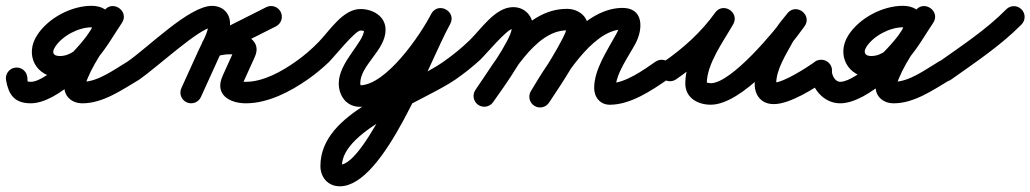

<svg xmlns="http://www.w3.org/2000/svg" viewBox="-58 -323 3595 670"><path d="M-36.9 -43.2C-36.9 -43.2 -36.9 -43.2 -36.9 -43.2C-28 6.5 -8.6 36.9 48.1 37.5C143.9 38.5 276.2 -101.5 322.4 -178.7C356.3 -235.2 334.8 -302.7 261.7 -302.7C190.4 -302.7 110.5 -260.2 71.6 -200.4C26.5 -131 68 -52.5 151.1 -52.5C262.2 -52.5 313.4 -163.6 367.2 -242.8C381.2 -263.4 372.4 -284.2 356.7 -294.6C341.1 -305.1 318.5 -305.3 304.9 -284.5C262 -219.5 124.8 -51 178.3 15.1C191.3 31 210.1 37.5 230 37.5C301.4 37.5 367.7 -9.5 427.1 -44.7C444.9 -55.3 450.8 -78.3 440.3 -96.1C429.7 -113.9 406.7 -119.8 388.9 -109.3C342.8 -81.9 284.5 -37.5 230 -37.5C227.1 -37.5 235.1 -33.9 237 -31.6C240.7 -27.2 240.1 -24.2 240.5 -24.3C240.8 -24.3 239.9 -25.1 241.6 -31.9C243.2 -38.1 245.4 -43.9 247.8 -49.8C276.7 -119.1 326.2 -180.5 367.5 -243.3C381.2 -264 372.5 -284.7 357 -295.1C341.5 -305.4 319.1 -305.5 305.2 -285C268.7 -231.3 223.3 -127.5 151.1 -127.5C126.9 -127.5 121.8 -139.9 134.5 -159.6C159.6 -198.2 215.7 -227.7 261.7 -227.7C264 -227.7 265.9 -227.5 268.2 -226.9C269.7 -226.5 265.6 -229 264.8 -230.4C262.5 -234.4 264.3 -231.1 262.6 -226.5C261.4 -223.3 259.9 -220.2 258.1 -217.3C229.2 -169 106.9 -36.9 48.9 -37.5C33 -37.7 40 -38.9 36.9 -56.4C33.3 -76.8 13.8 -90.4 -6.6 -86.7C-27 -83.1 -40.6 -63.6 -36.9 -43.2Z M429.3 -46.2C429.3 -46.2 429.3 -46.2 429.3 -46.2C485.5 -85 640.8 -227.5 682 -227.5C683.1 -227.5 671.3 -236.7 671 -237.2C670.4 -238.4 669.7 -242.3 669.7 -241C669.7 -211 647.3 -175 634.9 -147.5C614.9 -103.5 594.9 -59.5 574.9 -15.5C566.3 3.3 574.6 25.6 593.5 34.1C612.3 42.7 634.6 34.4 643.1 15.5C663.1 -28.5 683.1 -72.5 703.1 -116.5C720.6 -155 744.7 -198 744.7 -241C744.7 -277.7 718.4 -302.5 682 -302.5C602.7 -302.5 460.7 -159.1 386.7 -107.8C369.6 -96.1 365.4 -72.7 377.2 -55.7C388.9 -38.6 412.3 -34.4 429.3 -46.2ZM921.5 -281.4C912.2 -299.9 889.6 -307.3 871.1 -298C802.8 -263.5 734.5 -229.1 666.1 -194.6C645.6 -184.3 641.7 -163.6 648.3 -147.2C655 -130.7 672.2 -118.5 694.1 -125.4C712.5 -131 730.3 -134.3 749.6 -133.5C749.6 -133.5 750.2 -133.5 750.8 -133.5C751.4 -133.5 752 -133.5 752 -133.5C753.7 -133.6 769.6 -131.5 769.8 -131.6C770.6 -131.9 765.1 -135.1 763.2 -140C761.6 -143.9 761.1 -148.1 761.9 -152.2C762.1 -153.5 763.6 -157 763 -155.8C763 -155.8 763 -155.8 762.9 -155.7C762.9 -155.6 762.8 -155.5 762.8 -155.5C748.4 -123.5 733.9 -91.5 719.4 -59.5C719.4 -59.5 719.4 -59.6 719.5 -59.7C719.5 -59.8 719.6 -59.8 719.6 -59.8C688.6 6.5 742.6 37.5 800 37.5C877 37.5 955.2 -3.1 1016.6 -46.3C1033.5 -58.3 1037.6 -81.7 1025.7 -98.6C1013.7 -115.5 990.3 -119.6 973.4 -107.7C973.4 -107.7 973.4 -107.7 973.4 -107.7C925.4 -73.8 860.7 -37.5 800 -37.5C792.7 -37.5 784.8 -37.4 777.7 -39.6C775.6 -40.2 781.2 -37 782.5 -35.2C787 -28.9 783.8 -20.1 787.6 -28.2C787.6 -28.2 787.6 -28.3 787.6 -28.3C787.7 -28.4 787.7 -28.5 787.7 -28.5C802.2 -60.5 816.7 -92.5 831.2 -124.5C831.2 -124.5 831.1 -124.4 831.1 -124.3C831 -124.2 831 -124.2 831 -124.2C857.6 -181.1 796.5 -209.7 750 -208.5C750 -208.5 750.6 -208.5 751.2 -208.5C751.8 -208.5 752.4 -208.5 752.4 -208.5C724.7 -209.5 698.3 -205.2 671.9 -197C650 -190.2 646.7 -167.7 654.1 -149.5C661.4 -131.3 679.4 -117.4 699.9 -127.7C768.2 -162.1 836.5 -196.6 904.9 -231C923.4 -240.3 930.8 -262.9 921.5 -281.4Z M1016.5 -46.2C1016.5 -46.2 1016.5 -46.2 1016.5 -46.2C1042.1 -64.1 1066.2 -84 1088.8 -105.5C1104.9 -120.9 1181.4 -216.5 1200 -216.5C1205.2 -216.5 1210.1 -215.9 1214.7 -213.4C1216.5 -212.5 1212.5 -221 1212.5 -219C1212.5 -175.8 1124.1 -106.2 1124.1 -32C1124.1 11.4 1151.3 49.7 1197.7 49.7C1325.9 49.7 1459.8 -135.5 1513.4 -239.9C1524.6 -261.8 1514 -281.4 1497.6 -290.1C1481.3 -298.8 1459.1 -296.7 1447.2 -275.2C1388.1 -168.5 1218.2 252.1 1127.8 252.1C1127.5 252.1 1135.1 258.2 1135.1 256.3C1135.1 129.1 1428.4 26.6 1532.5 -46.3C1549.5 -58.2 1553.6 -81.5 1541.7 -98.5C1529.8 -115.5 1506.5 -119.6 1489.5 -107.7C1354.2 -13 1060.1 65.3 1060.1 256.3C1060.1 296.2 1087 327.1 1127.8 327.1C1284.4 327.1 1437.2 -102.3 1512.8 -238.8C1524.7 -260.4 1513.8 -280.1 1497.1 -289C1480.4 -297.9 1457.9 -296 1446.6 -274.1C1408.5 -199.8 1288.9 -25.3 1197.7 -25.3C1196.4 -25.3 1199 -24.6 1199.7 -24C1201.9 -22.2 1199.1 -29.1 1199.1 -32C1199.1 -96 1287.5 -147.6 1287.5 -219C1287.5 -266.7 1242.7 -291.5 1200 -291.5C1138.6 -291.5 1092.7 -216.4 1054.1 -176.7C1029.4 -151.3 1002.7 -128.1 973.5 -107.8C956.6 -95.9 952.4 -72.5 964.2 -55.5C976.1 -38.6 999.5 -34.4 1016.5 -46.2Z M1480.2 -55.6C1492.1 -38.6 1515.4 -34.4 1532.4 -46.2C1562 -66.8 1590.3 -89.3 1617 -113.6C1634.3 -129.4 1711.6 -223.1 1732.6 -223.1C1734.4 -223.1 1731.4 -223.8 1730.6 -224.3C1724 -228.8 1727.7 -224.8 1727.7 -224C1727.7 -187.3 1627 -46.4 1601.2 -9.4C1589.4 7.5 1593.6 30.9 1610.6 42.8C1627.5 54.6 1650.9 50.4 1662.8 33.4C1662.8 33.4 1662.8 33.4 1662.8 33.4C1701.2 -21.6 1802.7 -158.7 1802.7 -224C1802.7 -265.3 1775.4 -298.1 1732.6 -298.1C1669.8 -298.1 1620.8 -220.9 1579.7 -181.5C1551.7 -154.5 1521.5 -130 1489.6 -107.8C1472.6 -95.9 1468.4 -72.6 1480.2 -55.6ZM1662.8 33.4C1662.8 33.4 1662.8 33.4 1662.8 33.4C1721 -50.2 1807.3 -217.1 1920.1 -217.1C1921.7 -217.1 1925.9 -212.5 1921 -220.3C1920.4 -221.3 1919.9 -222.3 1919.6 -223.5C1919.5 -224 1919.3 -225.7 1919.3 -225.1C1919.3 -198.6 1819.4 -42.9 1795.6 -6.5C1784.3 10.9 1789.2 34.1 1806.5 45.4C1823.9 56.7 1847.1 51.8 1858.4 34.5C1858.4 34.5 1858.4 34.5 1858.4 34.5C1894.7 -21.1 1994.3 -163.5 1994.3 -225.1C1994.3 -267.1 1959.5 -292.1 1920.1 -292.1C1769.6 -292.1 1676.9 -118.1 1601.2 -9.4C1589.4 7.5 1593.6 30.9 1610.6 42.8C1627.5 54.6 1650.9 50.4 1662.8 33.4ZM1858.8 33.7C1858.8 33.7 1858.8 33.7 1858.8 33.7C1905.6 -44.6 2006.7 -216.6 2112.3 -220.4C2114.2 -220.5 2107 -229.2 2103.6 -233.3C2102 -235.3 2102.8 -228.3 2102.1 -225.9C2099.8 -218.9 2096.6 -212.2 2093.2 -205.7C2062.7 -149 2015.4 -81.6 2015.4 -16.1C2015.4 16.1 2036.1 42.5 2070 42.5C2142.3 42.5 2215.1 -6.8 2272.3 -46.1C2289.3 -57.8 2293.6 -81.2 2281.9 -98.3C2270.2 -115.3 2246.8 -119.6 2229.7 -107.9C2229.7 -107.9 2229.7 -107.9 2229.7 -107.9C2187.5 -78.8 2124.1 -32.5 2070 -32.5C2070.3 -32.5 2070.6 -32.5 2070.9 -32.5C2077.2 -32 2083.1 -28.2 2086.9 -23.2C2088.1 -21.6 2090.4 -15.8 2090.4 -16.1C2090.4 -65.2 2135.6 -126.2 2159.2 -170.3C2187.1 -222.2 2189.2 -298.2 2109.7 -295.4C1968.5 -290.3 1858.2 -111.7 1794.4 -4.7C1783.8 13.1 1789.6 36.1 1807.4 46.7C1825.2 57.4 1848.2 51.5 1858.8 33.7Z M2249.1 -55.8C2260.8 -38.7 2284.2 -34.4 2301.2 -46.1C2375.8 -97.4 2445.9 -161.3 2498.6 -235.3C2512.3 -254.6 2502.4 -275 2486.1 -285.4C2469.8 -295.8 2447.2 -296.2 2435.4 -275.6C2394 -202.9 2333.4 -117.3 2333.4 -31.7C2333.4 18.8 2377.2 42.4 2422.2 42.4C2531.6 42.4 2690.3 -147.8 2749.6 -231.3C2763.7 -251.1 2756.3 -271.9 2741.5 -283C2726.8 -294 2704.8 -295.4 2689.7 -276.4C2674.1 -256.8 2656.9 -237.3 2644.4 -215.6C2644.4 -215.6 2644.3 -215.4 2644.2 -215.1C2644.1 -214.9 2643.9 -214.7 2643.9 -214.7C2613.4 -157.6 2575.5 -97 2575.5 -30.3C2575.5 -17.4 2577.7 -4.5 2583.6 7.1C2583.6 7.1 2583.8 7.3 2583.9 7.6C2584.1 7.9 2584.2 8.2 2584.2 8.2C2595 27.7 2613.6 40.3 2642.4 40.3C2699 40.3 2784.9 -15 2829.5 -46.3C2846.5 -58.2 2850.6 -81.5 2838.7 -98.5C2826.8 -115.5 2803.5 -119.6 2786.5 -107.7C2756.1 -86.4 2676 -34.7 2642.4 -34.7C2636.2 -34.7 2656.6 -15.9 2649.8 -28.2C2649.8 -28.2 2649.9 -27.9 2650.1 -27.6C2650.2 -27.3 2650.4 -27.1 2650.4 -27.1C2650 -27.7 2650.5 -28.4 2650.5 -30.3C2650.5 -82.2 2686.1 -134.5 2710.1 -179.3C2710.1 -179.3 2710 -179.1 2709.8 -178.9C2709.7 -178.6 2709.6 -178.4 2709.6 -178.4C2720 -196.7 2735.2 -213.1 2748.3 -229.6C2763.5 -248.7 2755.6 -269.9 2740.3 -281.3C2725.1 -292.8 2702.5 -294.6 2688.4 -274.7C2647.8 -217.6 2494.5 -32.6 2422.2 -32.6C2418.2 -32.6 2405.9 -35.6 2406.9 -34.4C2407.4 -33.7 2408.4 -30.8 2408.4 -31.7C2408.4 -100.6 2466.7 -178.9 2500.6 -238.4C2512.3 -259.1 2503.4 -278.8 2488.2 -288.6C2472.9 -298.3 2451.2 -298.1 2437.5 -278.7C2389.9 -211.9 2326.1 -154.2 2258.8 -107.9C2241.7 -96.2 2237.4 -72.8 2249.1 -55.8Z M2807 -114.5C2786.3 -114.5 2769.5 -97.7 2769.5 -77C2769.5 -18.1 2814.7 39.2 2876.6 37.5C2971.5 34.9 3106.9 -101.1 3153.4 -178.7C3187.3 -235.2 3165.8 -302.7 3092.7 -302.7C3021.7 -302.7 2941 -260.1 2902.6 -200.3C2858.7 -132.1 2900.4 -52.5 2982.1 -52.5C3093.2 -52.5 3144.4 -163.6 3198.2 -242.8C3212.2 -263.4 3203.4 -284.2 3187.7 -294.6C3172.1 -305.1 3149.5 -305.3 3135.9 -284.5C3093 -219.5 2955.8 -51 3009.3 15.1C3022.3 31 3041.1 37.5 3061 37.5C3132.4 37.5 3198.7 -9.5 3258.1 -44.7C3275.9 -55.3 3281.8 -78.3 3271.3 -96.1C3260.7 -113.9 3237.7 -119.8 3219.9 -109.3C3173.8 -81.9 3115.5 -37.5 3061 -37.5C3058.1 -37.5 3066.1 -33.9 3068 -31.6C3071.7 -27.2 3071.1 -24.2 3071.5 -24.3C3071.8 -24.3 3070.9 -25.1 3072.6 -31.9C3074.2 -38.1 3076.4 -43.9 3078.8 -49.8C3107.7 -119.1 3157.2 -180.5 3198.5 -243.3C3212.2 -264 3203.5 -284.7 3188 -295.1C3172.5 -305.4 3150.1 -305.5 3136.2 -285C3099.7 -231.3 3054.3 -127.5 2982.1 -127.5C2959.3 -127.5 2953.7 -141.2 2965.6 -159.7C2990.4 -198.1 3047.1 -227.7 3092.7 -227.7C3095 -227.7 3096.9 -227.5 3099.2 -226.9C3100.7 -226.5 3096.6 -229 3095.8 -230.4C3093.5 -234.4 3095.3 -231.1 3093.6 -226.5C3092.4 -223.3 3090.9 -220.2 3089.1 -217.3C3059.1 -167.2 2934 -39.1 2874.5 -37.5C2855.9 -37 2844.5 -61 2844.5 -77C2844.5 -97.7 2827.7 -114.5 2807 -114.5Z M3208.4 -53.9C3220.4 -37.1 3243.8 -33.1 3260.7 -45.1C3344.7 -104.8 3434.3 -164.1 3506.7 -237.7C3521.3 -252.5 3521.1 -276.2 3506.3 -290.7C3491.5 -305.3 3467.8 -305.1 3453.3 -290.3C3453.3 -290.3 3453.3 -290.3 3453.3 -290.3C3384 -219.9 3297.6 -163.3 3217.3 -106.2C3200.4 -94.2 3196.4 -70.8 3208.4 -53.9Z"/></svg>

Font: FRB American Cursive Extrabold
Style: Bold Italic
Weight: 800
Italic angle: -25°
Version: Version 2.0;Modular Font Editor K font №1